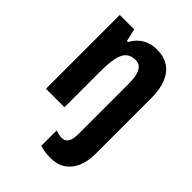

<svg xmlns="http://www.w3.org/2000/svg" viewBox="-230 -661 1006 1006"><g transform="rotate(45 272.5 -158.5)"><path d="M331 240Q312 240 292 237Q272 234 255 229V115Q267 119 278.5 121.5Q290 124 301 124Q324 124 336.5 106Q349 88 349 47V-325Q349 -382 334 -410.5Q319 -439 286 -439Q254 -439 234.5 -422Q215 -405 206.5 -366.5Q198 -328 198 -261V0H61V-547H168L184 -477H192Q206 -503 226 -521Q246 -539 272 -548Q298 -557 327 -557Q379 -557 414 -534Q449 -511 467.5 -466Q486 -421 486 -356V59Q486 109 470 150Q454 191 420 215.5Q386 240 331 240Z"/></g></svg>

Font: Noto Sans Khmer Condensed
Style: Bold
Weight: 700
Width: 3
Designer: Danh Hong and the Monotype Design Team
Foundry: Monotype Imaging Inc.
Version: Version 2.004